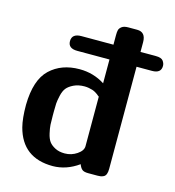

<svg xmlns="http://www.w3.org/2000/svg" viewBox="-109 -814 838 917"><g transform="rotate(15 310.0 -355.5)"><path d="M36.1 -238.8Q38.1 -362.8 94.5 -416Q150.9 -469.2 240.2 -469.2Q309.1 -469.2 365.2 -433.1V-550.8H206.1Q160.2 -550.8 160.2 -586.9Q160.2 -624 207 -624H365.2V-671.9Q365.2 -688 367.7 -697Q370.1 -706.1 380.6 -714.1Q391.1 -722.2 412.1 -722.2H456.1Q499 -722.2 499 -671.9V-624H575.2Q602.1 -624 611.1 -612.1Q620.1 -600.1 620.1 -586.9Q620.1 -550.8 575.2 -550.8H499V-45.9Q499 -29.8 495.1 -19.8Q491.2 -9.8 483.2 -5.9Q475.1 -2 468.5 -1Q461.9 0 453.1 0H407.2Q386.2 0 377.2 -7.6Q368.2 -15.1 361.8 -32.2Q301.8 10.7 234.9 11.2Q84 11.2 46.9 -129.9Q36.1 -171.9 36.1 -238.8ZM172.9 -221.2Q172.9 -193.4 173.8 -176.8Q174.8 -160.2 180.4 -135.5Q186 -110.8 196 -96.9Q206.1 -83 226.1 -72.5Q246.1 -62 273.9 -62Q307.1 -62 334.5 -80.6Q361.8 -99.1 361.8 -121.1V-366.2Q360.8 -366.2 356.9 -369.6Q353 -373 349.1 -376Q345.2 -378.9 338.1 -383.1Q331.1 -387.2 323.5 -389.6Q315.9 -392.1 305.4 -394Q294.9 -396 284.2 -396Q253.4 -396 230.7 -385Q208 -374 197 -360.1Q186 -346.2 180.4 -321.5Q174.8 -296.9 173.8 -282Q172.9 -267.1 172.9 -242.2Z"/></g></svg>

Font: CMU Sans Serif
Style: Bold
Weight: 700
Version: Version 0.7.0